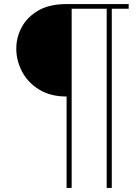

<svg xmlns="http://www.w3.org/2000/svg" viewBox="-20 -720 689 943"><path d="M307 203V-246Q227 -246 171.5 -280.5Q116 -315 88 -369Q60 -423 60 -481Q60 -537 87 -587Q114 -637 168.5 -668.5Q223 -700 307 -700H612V-677H529V203H504V-677H332V203Z"/></svg>

Font: MuseoModerno Thin Thin
Style: Regular
Weight: 250
Version: Version 1.003